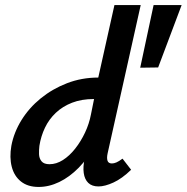

<svg xmlns="http://www.w3.org/2000/svg" viewBox="-20 -731 739 760"><path d="M133 9Q90 9 63 -12.5Q36 -34 26.5 -71Q17 -108 25 -154Q35 -207 65 -255.5Q95 -304 141 -341.5Q187 -379 245 -401.5Q303 -424 369 -424L433 -711H537L406 -124Q402 -106 405.5 -95Q409 -84 423 -84Q431 -84 440.5 -88Q450 -92 465 -103L499 -59Q463 -24 429 -8.5Q395 7 370 7Q344 7 329.5 -7Q315 -21 311.5 -46Q308 -71 315 -102L346 -243L400 -277Q384 -210 356 -157Q328 -104 291.5 -67Q255 -30 214.5 -10.5Q174 9 133 9ZM176 -81Q203 -81 229 -97.5Q255 -114 277.5 -142.5Q300 -171 316.5 -206Q333 -241 340 -278L360 -377L413 -339H351Q303 -339 265.5 -324.5Q228 -310 201 -284.5Q174 -259 158 -225.5Q142 -192 136 -154Q134 -138 134.5 -121Q135 -104 144.5 -92.5Q154 -81 176 -81ZM606 -464 535 -463 588 -711H699Z"/></svg>

Font: Ysabeau Infant
Style: Bold Italic
Weight: 700
Italic angle: -12°
Designer: Christian Thalmann (Catharsis Fonts)
Version: Version 2.001;gftools[0.9.30]; featfreeze: ss01,ss02,lnum